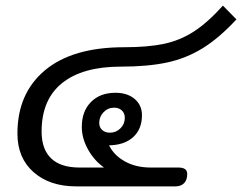

<svg xmlns="http://www.w3.org/2000/svg" viewBox="-20 -663 861 683"><path d="M42 -188Q42 -331 140 -413Q238 -495 422 -495Q506 -495 563 -507Q620 -519 669 -550.5Q718 -582 773 -643L821 -594Q760 -528 701 -491.5Q642 -455 573.5 -440.5Q505 -426 410 -426Q274 -426 201 -367.5Q128 -309 128 -195Q128 -132 162 -99.5Q196 -67 263 -67H350Q315 -92 293 -131.5Q271 -171 271 -212Q271 -267 303.5 -300Q336 -333 391 -333Q433 -333 459 -311Q485 -289 485 -253Q485 -204 454 -175.5Q423 -147 368 -146Q385 -111 424 -89Q463 -67 517 -67H615Q646 -67 646 -44Q646 -23 635 -11.5Q624 0 604 0H251Q157 0 99.5 -50.5Q42 -101 42 -188ZM424 -244Q424 -260 413.5 -270Q403 -280 386 -280Q364 -280 348.5 -264Q333 -248 333 -226Q333 -210 343.5 -200.5Q354 -191 371 -191Q393 -191 408.5 -206.5Q424 -222 424 -244Z"/></svg>

Font: Niramit
Style: Italic
Weight: 400
Italic angle: -10°
Version: Version 1.000; ttfautohint (v1.6)